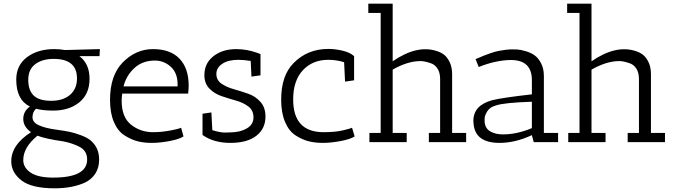

<svg xmlns="http://www.w3.org/2000/svg" viewBox="-20 -770 3661 1040"><path d="M41 104Q41 14 148 -54Q106 -84 106 -125.5Q106 -167 142 -193Q68 -229 68 -339Q68 -416 126 -460Q184 -504 274 -504Q303 -504 333 -499L521 -504L519 -466H410Q465 -425 465 -343Q465 -261 410 -216Q355 -171 268 -171Q212 -171 175 -181Q156 -163 156 -135Q156 -107 190.5 -91.5Q225 -76 279.5 -68.5Q334 -61 359 -55.5Q384 -50 417 -38Q450 -26 470 -10Q517 29 517 94Q517 139 496 171Q475 203 438 220Q370 250 276 250Q151 250 96 207Q41 164 41 104ZM106 97Q106 138 146 165Q186 192 268 192Q452 192 452 94Q452 45 408 24Q370 5 324 -4Q226 -18 183 -35Q106 28 106 97ZM397 -345Q397 -451 271 -451Q209 -451 171 -422.5Q133 -394 133 -337.5Q133 -281 162.5 -252.5Q192 -224 257 -224Q322 -224 359.5 -256.5Q397 -289 397 -345Z M639 -224Q639 -135 690 -94.5Q741 -54 809 -54Q853 -54 899.5 -62.5Q946 -71 961 -78L974 -31Q951 -16 898.5 -6Q846 4 802.5 4Q759 4 724.5 -5Q690 -14 654 -37Q618 -60 597 -109Q576 -158 576 -229Q576 -361 644 -431Q715 -504 809 -504Q903 -504 952.5 -452Q1002 -400 1002 -306Q1002 -286 999 -263H642Q639 -242 639 -224ZM942 -313Q942 -375 905 -408.5Q868 -442 819 -442Q752 -442 708 -401.5Q664 -361 649 -302H942Q942 -308 942 -313Z M1130 -65Q1172 -52 1197.5 -52Q1223 -52 1231 -53Q1283 -54 1318 -75Q1353 -96 1353 -134Q1353 -172 1325.5 -193Q1298 -214 1259 -225Q1220 -236 1181 -249Q1142 -262 1114.5 -290Q1087 -318 1087 -363Q1087 -427 1136 -465.5Q1185 -504 1260 -504Q1316 -504 1373 -484L1391 -477V-362L1342 -355L1338 -440Q1298 -446 1271 -446Q1216 -446 1184 -424.5Q1152 -403 1152 -369.5Q1152 -336 1179.5 -317Q1207 -298 1246 -287Q1285 -276 1324 -262.5Q1363 -249 1390.5 -218.5Q1418 -188 1418 -139Q1418 -73 1368.5 -34.5Q1319 4 1228 4Q1137 4 1077 -39V-154L1125 -161Z M1758 -446Q1673 -446 1620.5 -389.5Q1568 -333 1568 -231Q1568 -54 1733 -54Q1797 -54 1840 -64.5Q1883 -75 1887 -78L1901 -31Q1878 -16 1825 -6Q1772 4 1729 4Q1686 4 1651 -5Q1616 -14 1580.5 -37Q1545 -60 1524 -109.5Q1503 -159 1503 -230Q1503 -361 1570 -428Q1645 -505 1759 -505Q1795 -505 1835.5 -495.5Q1876 -486 1898 -466V-335L1849 -328L1844 -433Q1803 -446 1758 -446Z M2303 0V-50H2364V-342Q2364 -377 2349.5 -399Q2335 -421 2312 -428Q2274 -441 2250 -439Q2185 -437 2107 -393V-50H2183V0H1981V-50H2042V-700H1975V-750H2107V-438Q2238 -528 2344 -494Q2368 -487 2385.5 -473.5Q2403 -460 2416 -433Q2429 -406 2429 -368V-50H2505V0Z M2686 4Q2553 4 2545 -101Q2544 -108 2544 -115Q2544 -199 2645 -227Q2701 -241 2861 -259V-336Q2861 -445 2747 -445Q2665 -444 2573 -407L2556 -450L2566 -454Q2644 -488 2685 -495Q2726 -502 2745 -502.5Q2764 -503 2781.5 -502Q2799 -501 2827 -493Q2855 -485 2875.5 -470.5Q2896 -456 2911 -427Q2926 -398 2926 -358V-50H3003V0H2871L2861 -38Q2771 4 2686 4ZM2704 -42Q2780 -42 2861 -76V-219Q2711 -214 2667 -199Q2633 -190 2619 -166.5Q2605 -143 2605 -129Q2605 -115 2605 -110Q2608 -74 2636 -58Q2664 -42 2704 -42Z M3380 0V-50H3441V-342Q3441 -377 3426.5 -399Q3412 -421 3389 -428Q3351 -441 3327 -439Q3262 -437 3184 -393V-50H3260V0H3058V-50H3119V-700H3052V-750H3184V-438Q3315 -528 3421 -494Q3445 -487 3462.5 -473.5Q3480 -460 3493 -433Q3506 -406 3506 -368V-50H3582V0Z"/></svg>

Font: Antic Slab
Style: Regular
Weight: 400
Designer: Santiago Orozco
Foundry: Santiago Orozco
Version: Version 001.001